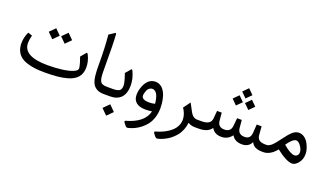

<svg xmlns="http://www.w3.org/2000/svg" viewBox="-82 -1278 3657 2135"><g transform="rotate(20 1746.0 -210.5)"><path d="M439.9 -442.4 504.9 -377.4 569.8 -442.4 504.9 -507.3ZM293.5 -442.4 358.4 -377.4 423.3 -442.4 358.4 -507.3ZM407.2 -1C520 -1 601.6 -8.8 670.4 -28.8C771 -57.6 821.8 -114.7 821.8 -211.9C821.8 -259.8 810.5 -306.2 787.6 -351.6C782.2 -362.3 777.3 -367.7 773.4 -367.7C772 -367.7 770 -366.7 768.6 -365.2L715.3 -302.2C725.6 -272.5 731.9 -252.4 735.4 -242.2C741.7 -221.2 750 -190.4 750 -172.4C750 -156.2 734.9 -141.6 704.6 -128.9C674.3 -115.7 633.3 -106 581.5 -98.6C529.3 -91.3 471.7 -87.9 407.7 -87.9C214.8 -87.9 118.7 -141.1 118.7 -247.1C118.7 -272 123.5 -302.2 132.8 -337.9L83.5 -355C61.5 -311.5 50.8 -265.6 50.8 -218.3C50.8 -149.4 77.6 -97.2 119.1 -65.4C139.6 -49.3 165.5 -36.6 196.8 -26.9C258.8 -7.3 322.8 -1 407.2 -1Z M1013.7 -269.5C1013.7 -465.3 1011.2 -597.7 1005.9 -667.5C1004.9 -682.6 1000 -687.5 991.2 -681.6L926.8 -639.2C936.5 -541 941.4 -422.9 941.4 -284.7C941.4 -236.3 942.4 -206.5 946.3 -168C949.7 -128.9 956.1 -105 967.3 -78.1C978.5 -50.8 995.6 -34.7 1018.1 -20.5C1040.5 -6.3 1071.3 0 1108.9 0H1125.5C1133.3 0 1137.2 -12.7 1137.2 -37.6V-49.8C1137.2 -75.2 1133.3 -87.9 1125.5 -87.9H1111.3C1065.9 -87.9 1041 -97.7 1028.8 -126C1022 -141.6 1018.1 -154.8 1016.1 -181.6C1014.2 -208.5 1013.7 -230.5 1013.7 -269.5Z M1181.6 0C1293 0 1354.5 -68.4 1354.5 -187.5C1354.5 -244.1 1341.8 -298.8 1316.4 -351.1C1312 -360.8 1307.6 -365.7 1303.7 -365.7C1302.2 -365.7 1300.8 -364.7 1299.3 -363.3L1245.1 -300.8C1268.6 -235.4 1280.3 -189.9 1280.3 -164.1C1280.3 -136.2 1273.4 -116.2 1259.3 -105C1245.1 -93.8 1218.8 -87.9 1180.2 -87.9H1120.1C1102.1 -87.9 1093.3 -75.2 1093.3 -49.8V-37.6C1093.3 -12.7 1102.1 0 1120.1 0ZM1144.5 149.4 1211.9 216.8 1279.3 149.4 1211.9 82Z M1675.3 -2.4C1653.3 91.8 1572.8 158.2 1433.6 196.3C1422.4 199.2 1422.9 208.5 1435.1 224.6L1455.1 250C1464.4 261.2 1475.6 264.6 1488.8 261.2C1537.6 249 1583.5 228.5 1630.9 191.4C1654.3 172.9 1674.8 151.9 1692.4 128.4C1727.1 81.5 1751 11.7 1751 -66.4C1751 -204.1 1704.1 -326.2 1599.6 -326.2C1557.1 -326.2 1521 -303.7 1499 -272.9C1487.8 -257.8 1478.5 -240.2 1471.2 -221.2C1455.6 -182.1 1450.2 -147.5 1450.2 -116.7C1450.2 -36.6 1507.3 3.4 1598.6 3.4C1617.7 3.4 1643.6 1.5 1675.3 -2.4ZM1520 -135.7C1520 -149.4 1524.4 -170.4 1534.7 -195.3C1544.4 -220.2 1566.9 -239.7 1594.7 -239.7C1621.6 -239.7 1643.1 -221.2 1655.8 -191.9C1668.5 -162.1 1674.8 -130.4 1678.2 -93.3C1655.3 -87.9 1633.3 -85 1611.8 -85C1550.8 -85 1520 -102.1 1520 -135.7Z M2100.6 -22.9C2123.5 -7.8 2151.4 0 2183.6 0H2196.3C2204.1 0 2208 -12.7 2208 -37.6V-49.8C2208 -75.2 2204.1 -87.9 2196.3 -87.9H2181.2C2147 -87.9 2119.6 -105.5 2099.6 -140.6C2085 -166 2066.9 -200.2 2044.9 -242.7L1984.9 -160.6C2010.3 -125 2028.8 -77.1 2028.8 -34.7C2028.8 19 2006.8 65.9 1962.9 105.5C1918.5 145 1858.9 175.3 1784.2 195.8C1773.4 198.7 1773.9 208 1785.6 224.1L1804.7 248C1812.5 257.3 1820.3 262.2 1828.6 262.2C1843.8 262.2 1890.6 249 1943.4 217.8C1977.5 197.8 2014.6 165 2043.5 127.9C2072.3 90.3 2094.7 35.6 2100.6 -22.9Z M2542 -553.7 2602.5 -493.2 2663.1 -553.7 2602.5 -614.3ZM2615.2 -443.8 2675.8 -383.3 2736.3 -443.8 2675.8 -504.4ZM2468.8 -443.8 2529.3 -383.3 2589.8 -443.8 2529.3 -504.4ZM2738.3 0C2791.5 0 2828.1 -22 2849.1 -66.4C2868.7 -21.5 2910.2 0 2982.4 0H2992.7C3000.5 0 3004.4 -12.7 3004.4 -37.6V-49.8C3004.4 -75.2 3000.5 -87.9 2992.7 -87.9H2982.9C2918.5 -87.9 2888.7 -112.3 2884.8 -163.6L2877 -263.7H2819.3L2812.5 -163.6C2809.1 -113.3 2784.7 -87.9 2739.3 -87.9C2687 -87.9 2658.2 -112.8 2653.8 -162.1L2645.5 -254.9H2590.3L2581.5 -162.6C2577.1 -112.8 2549.8 -87.9 2498.5 -87.9C2448.2 -87.9 2420.9 -113.3 2416.5 -163.6L2408.7 -254.9H2353L2344.7 -161.6C2340.3 -112.3 2302.7 -87.9 2231 -87.9H2190.9C2172.9 -87.9 2164.1 -75.2 2164.1 -49.8V-37.6C2164.1 -12.7 2172.9 0 2190.9 0H2228.5C2300.8 0 2350.6 -21 2377.9 -63C2400.9 -21 2439.9 0 2495.6 0C2545.4 0 2585.9 -21 2617.7 -63C2640.6 -21 2681.2 0 2738.3 0Z M2995.6 0C3044.9 0 3101.1 -31.2 3144 -87.9C3227.5 -22.5 3291.5 10.3 3336.4 10.3C3359.4 10.3 3382.8 -3.9 3406.7 -32.7C3430.7 -61.5 3442.4 -97.7 3442.4 -141.6C3442.4 -180.7 3427.2 -228 3403.3 -268.6C3379.4 -309.1 3338.4 -338.9 3295.4 -338.9C3268.1 -338.9 3242.7 -328.1 3218.8 -307.1C3194.8 -285.6 3167 -252.4 3134.3 -207.5C3100.6 -161.1 3073.7 -129.4 3054.2 -112.8C3034.2 -96.2 3016.1 -87.9 3000 -87.9H2987.3C2969.2 -87.9 2960.4 -75.2 2960.4 -49.8V-37.6C2960.4 -12.7 2969.2 0 2987.3 0ZM3329.1 -85C3297.4 -85 3252 -110.4 3192.9 -161.1C3232.9 -219.2 3267.1 -248.5 3294.9 -248.5C3312 -248.5 3330.1 -235.4 3348.6 -209.5C3367.2 -183.6 3376.5 -159.2 3376.5 -136.2C3376.5 -106.9 3356.9 -85 3329.1 -85Z"/></g></svg>

Font: Sahel
Style: Regular
Weight: 400
Foundry: Saber Rastikerdar (saber.rastikerdar@gmail.com)
Version: Version 3.4.0